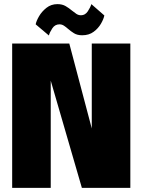

<svg xmlns="http://www.w3.org/2000/svg" viewBox="-20 -911 690 931"><path d="M39 0V-700H316L425 -288V-700H612V0H377L226 -520V0ZM378.5 -740Q354.5 -740 338.5 -750Q322.5 -760 310 -771Q300 -780 290 -786.5Q280 -793 268.5 -793Q246.5 -793 233.8 -773.8Q221 -754.5 217 -739L153 -793Q156 -809 169.2 -832Q182.5 -855 205.2 -873Q228 -891 258.5 -891Q282 -891 298.5 -881.2Q315 -871.5 328.5 -860Q340 -850.5 350.2 -843.8Q360.5 -837 373 -837Q393 -837 405.8 -856.2Q418.5 -875.5 423 -891L486 -836Q482.5 -818.5 469.5 -796Q456.5 -773.5 434 -756.8Q411.5 -740 378.5 -740Z"/></svg>

Font: Trispace ExtraBold
Style: Regular
Weight: 800
Designer: Tyler Finck
Foundry: Etcetera Type Company
Version: Version 1.210; ttfautohint (v1.8.3)